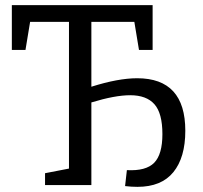

<svg xmlns="http://www.w3.org/2000/svg" viewBox="-20 -719 788 746"><path d="M700 -211Q700 -107 653.5 -50Q607 7 514 7Q490 7 466 4L473 -58Q547 -54 579 -86.5Q611 -119 611 -198Q611 -279 580 -314Q549 -349 486 -349Q427 -349 335 -321V0H155V-46L248 -64V-634H97L79 -525H26V-699H573V-525H520L502 -634H335V-382Q439 -415 513 -415Q700 -415 700 -211Z"/></svg>

Font: Bitter Pro
Style: Regular
Weight: 400
Designer: Sol Matas, and Bitter project Authors
Foundry: Sol Matas
Version: Version 1.010